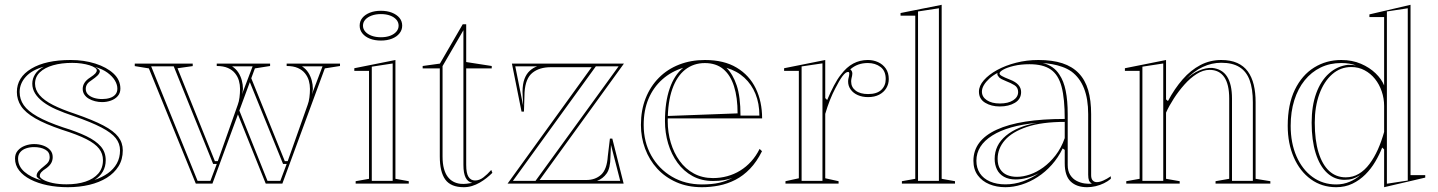

<svg xmlns="http://www.w3.org/2000/svg" viewBox="-20 -765 5991 800"><path d="M262.5 15Q217.2 15 177.4 6.8Q137.7 -1.4 107.2 -17.1Q76.8 -32.7 59.7 -54.8Q42.6 -76.8 42.6 -104.4Q42.6 -124.5 54.3 -137.8Q65.9 -151.1 84.2 -157.9Q102.5 -164.7 122 -164.7Q142.4 -164.7 160 -158.5Q177.7 -152.2 188.6 -140.3Q199.6 -128.4 199.6 -110.6Q199.6 -96.9 193.5 -85.9Q187.4 -74.9 174.4 -65.1Q158 -54.5 151.8 -47.2Q145.7 -40 145.7 -31.7Q145.7 -24.4 160 -16.2Q174.4 -7.9 199.7 -2.4Q225 3 257.3 3Q302.2 3 336.2 -8.3Q370.2 -19.6 389.6 -41.9Q409 -64.3 409 -97.6Q409 -124.5 393 -145.3Q377 -166.2 340.1 -185.1Q303.1 -204 238.8 -224.2Q168.3 -248 126.8 -272Q85.3 -296.1 67.8 -322.9Q50.3 -349.8 50.3 -381.6Q50.3 -442.8 110.4 -478.9Q170.5 -515 274.4 -515Q330.3 -515 377.4 -500Q424.4 -485 453 -458.6Q481.6 -432.1 481.6 -395.8Q481.6 -377 470.6 -364.6Q459.7 -352.1 442.2 -345.9Q424.8 -339.6 405.7 -339.6Q390.5 -339.6 376.3 -343.2Q362.1 -346.8 350.5 -353.5Q338.8 -360.1 331.7 -370.7Q324.6 -381.2 324.6 -394.6Q324.6 -422.2 355.3 -441.8Q371.3 -452.3 377.3 -459Q383.3 -465.8 383.3 -472.2Q383.3 -477.5 375.2 -483Q367.1 -488.6 352.8 -493.1Q338.4 -497.6 320.1 -500.3Q301.9 -503 280.9 -503Q235.9 -503 201 -493Q166.1 -483 146 -463.7Q126 -444.4 126 -416.3Q126 -390.8 144.9 -368.6Q163.8 -346.5 200.8 -327.7Q237.7 -308.9 292.4 -290.9Q367.3 -264.9 410.8 -242.1Q454.2 -219.3 472.9 -194.7Q491.6 -170.2 491.6 -138.5Q491.6 -100.7 473.8 -72.1Q455.9 -43.5 424.9 -24.2Q393.8 -4.9 352.3 5.1Q310.8 15 262.5 15ZM152.9 -13.1Q142.1 -19.7 137.3 -23.8Q132.5 -27.9 132.5 -32.3Q132.5 -42.9 141.2 -52.5Q149.9 -62.1 163.3 -72.4Q176.6 -82.5 181.8 -90.9Q187 -99.3 187 -110.6Q187 -131.4 168.5 -141.7Q150 -152.1 122 -152.1Q103.9 -152.1 88.7 -146.9Q73.5 -141.8 64.4 -131Q55.3 -120.3 55.3 -104.4Q55.3 -72 82 -48.9Q108.7 -25.8 152.9 -13.1ZM373.6 -15.3Q405.5 -25.9 429.5 -43Q453.4 -60 466.8 -83.9Q480.1 -107.7 480.1 -138.5Q480.1 -166.9 462.3 -189.4Q444.5 -211.9 402.8 -233.7Q361 -255.6 288.4 -280.9Q246.5 -294.9 214.2 -309.1Q181.9 -323.4 159.9 -340.1Q137.8 -356.9 126.2 -375.7Q114.5 -394.6 114.5 -416.3Q114.5 -437.2 126.3 -455.8Q138.2 -474.4 162.5 -487Q113.6 -473.8 87.7 -445.4Q61.8 -416.9 61.8 -381.6Q61.8 -351.4 78.9 -326.8Q96 -302.2 135.5 -279.7Q175.1 -257.2 242.8 -234.3Q300.3 -216.6 339.9 -197.6Q379.4 -178.6 400 -154.8Q420.5 -131.1 420.5 -97.6Q420.5 -70.5 408.2 -49.7Q396 -28.8 373.6 -15.3ZM405.7 -352.3Q423.4 -352.3 437.8 -356.9Q452.2 -361.4 460.6 -371.1Q469 -380.8 469 -395.8Q469 -412.6 458.7 -429.8Q448.4 -446.9 427.9 -462.1Q407.4 -477.3 376.2 -486Q387.5 -479.9 391.8 -475.8Q396.1 -471.7 396.1 -467.3Q394.8 -458.4 385.9 -449.9Q377.1 -441.4 363.1 -431.9Q349 -423.2 343.1 -414.4Q337.3 -405.6 337.3 -394.6Q337.3 -380.7 346.8 -371.3Q356.4 -361.9 371.8 -357.1Q387.2 -352.3 405.7 -352.3Z M1023.4 -447.7 1166.7 -93.5H1178.8L1262.1 -328.8Q1267 -341.7 1269.2 -358.9Q1271.5 -376.1 1271.5 -394.7Q1271.5 -411.9 1266.9 -428.5Q1262.2 -445.2 1251 -459.3Q1239.7 -473.4 1221 -481.7Q1202.3 -490 1174.4 -490V-500H1396.7V-490L1333.4 -480L1156.5 0H1087.2L966.7 -300ZM795.8 0 600.3 -480 541.5 -489.6V-500H783V-489.6L719.7 -480.6L875.4 -93.5H887.5L970.8 -328.8Q975.7 -341.7 977.9 -358.9Q980.2 -376.1 980.2 -394.7Q980.2 -411.9 975.5 -428.5Q970.9 -445.2 959.6 -459.3Q948.4 -473.4 929.7 -481.7Q911 -490 883.1 -490V-500H1105.4V-490L1042.1 -480L865.1 0ZM803.2 -11.5H856.8L883.2 -81.9H868.1L703.9 -488.5H609.9ZM947.2 -488.5Q963.2 -478.1 973.1 -462.8Q983 -447.4 987.6 -429.7Q992.3 -412 992.3 -394.7Q992.3 -390.1 991.1 -384.6Q990 -379 988.3 -372.2L1032.5 -488.5ZM974.8 -310.5 1094.5 -11.5H1148.1L1174.5 -81.9H1159.4L1018.9 -427.8ZM1238.5 -488.5Q1254.5 -478.1 1264.4 -462.8Q1274.3 -447.4 1278.9 -429.7Q1283.6 -412 1283.6 -394.7Q1283.6 -390.1 1282.4 -384.6Q1281.3 -379 1279.6 -372.2L1323.8 -488.5Z M1567.2 -596Q1541.1 -596 1521.2 -603.9Q1501.2 -611.8 1489.9 -626Q1478.6 -640.1 1478.6 -658Q1478.6 -676.8 1489.9 -690.5Q1501.1 -704.2 1521.1 -712.2Q1541 -720.1 1567 -720.1Q1593.1 -720.1 1613.1 -712.2Q1633.1 -704.2 1644.5 -690.5Q1655.8 -676.8 1655.8 -658Q1655.8 -640.1 1644.5 -626Q1633.2 -611.8 1613.2 -603.9Q1593.3 -596 1567.2 -596ZM1461.9 0V-10L1517.6 -19.9V-469.7H1456.3V-480.7L1627.6 -515V-20L1683.2 -10V0ZM1529.1 -11.5H1616.1V-500.5L1529.1 -487.2ZM1567 -609.8Q1589.1 -609.8 1605.6 -616Q1622.2 -622.3 1631.5 -633.2Q1640.9 -644.2 1640.9 -658Q1640.9 -672.3 1631.5 -683.1Q1622.2 -693.9 1605.6 -700.1Q1589.1 -706.3 1567 -706.3Q1545.6 -706.3 1528.6 -700.1Q1511.7 -693.9 1502 -683.1Q1492.4 -672.3 1492.4 -658Q1492.4 -644.2 1502 -633.2Q1511.7 -622.3 1528.6 -616Q1545.6 -609.8 1567 -609.8Z M1912.3 15Q1858.6 15 1835.5 -16.7Q1812.5 -48.4 1812.5 -113.1V-480H1741.1V-490L1813 -500L1908.1 -664H1922.5V-506.5L2028.9 -490V-480H1922.5V-77.9Q1922.5 -43.2 1932.1 -28.1Q1941.8 -13 1959.2 -13Q1977.1 -13 1993.7 -25.5Q2010.2 -38 2026.9 -56.9L2031.5 -44.8Q2020.9 -34.1 2007.5 -23.5Q1994.2 -12.9 1978.8 -4Q1963.4 4.9 1946.6 10Q1929.8 15 1912.3 15ZM1947.9 -3Q1929.1 -7 1920 -25.2Q1910.9 -43.4 1910.9 -77.9V-639.1L1824 -489.6V-113.1Q1824 -83.4 1829.7 -62.6Q1835.4 -41.7 1845.4 -28.5Q1855.5 -15.2 1869.1 -8Q1882.7 -0.9 1898.4 0.8Q1911.1 2 1923.9 0.6Q1936.7 -0.8 1947.9 -3Z M2094.9 0 2445.1 -485H2275.2Q2227.5 -485 2198.5 -461.7Q2169.4 -438.5 2165.7 -380.7L2163.1 -299.9H2153.1L2113 -500H2579.7L2228.5 -15H2423.1Q2460.4 -15 2484.6 -37Q2508.8 -59 2512.5 -114.1L2521.3 -187.4H2531.3L2578.5 0ZM2159.7 -324.9 2157.2 -382.3Q2157.3 -415.1 2165.4 -436.3Q2173.4 -457.5 2187.3 -470Q2201.1 -482.6 2217.9 -488.5H2127ZM2117.2 -11.5H2211.4L2557.4 -488.5H2462.7ZM2467.8 -11.5H2564.2L2525.6 -161.5L2523.6 -111.6Q2523.3 -64.3 2507.7 -42.3Q2492.1 -20.3 2467.8 -11.5Z M2917.2 -515Q2996.6 -515 3049.4 -483.2Q3102.3 -451.5 3128.9 -396.7Q3155.5 -341.9 3155.5 -271.7H2760.5V-281.7L3053.3 -292.6Q3053.3 -358.9 3038.3 -405.7Q3023.4 -452.5 2993.4 -477.3Q2963.4 -502.2 2916.7 -502.2Q2870.2 -502.2 2835.2 -475Q2800.3 -447.7 2781.3 -394Q2762.2 -340.2 2762.2 -260.2Q2762.2 -213 2775 -170.3Q2787.8 -127.6 2811.9 -94.4Q2835.9 -61.2 2871.1 -42.1Q2906.2 -23 2950.9 -23Q2981.3 -23 3010.2 -30.9Q3039 -38.7 3064 -54.1Q3089.1 -69.5 3109.7 -92.2Q3130.4 -114.9 3145 -144.6L3155 -135Q3133.1 -90.9 3105 -61.8Q3077 -32.7 3044.2 -15.8Q3011.4 1 2976.1 8Q2940.7 15 2904.8 15Q2845.4 15 2798.3 -5.8Q2751.1 -26.6 2718.3 -62.5Q2685.5 -98.3 2668 -145.3Q2650.5 -192.2 2650.5 -244.5Q2650.5 -306.1 2670.2 -355.7Q2689.9 -405.3 2725.5 -441.1Q2761 -476.9 2809.9 -495.9Q2858.8 -515 2917.2 -515ZM2662 -244.5Q2662 -173.4 2693.4 -117.3Q2724.9 -61.2 2779.7 -28.9Q2834.5 3.5 2904.8 3.5Q2946.1 3.5 2976.6 -3.4Q3007.1 -10.3 3032.8 -24.6Q3017.2 -17.8 2996.3 -14.4Q2975.4 -10.9 2950.9 -10.9Q2903 -10.9 2865.6 -31.4Q2828.2 -51.9 2802.7 -87.2Q2777.2 -122.5 2763.9 -167Q2750.7 -211.5 2750.7 -260.2Q2750.7 -339.8 2770.4 -396.5Q2790.1 -453.3 2826.7 -482.5Q2776.7 -467.2 2739.5 -434Q2702.3 -400.9 2682.1 -353.3Q2662 -305.6 2662 -244.5ZM3065.4 -283.2H3144.1Q3144.1 -333.6 3127.9 -373.5Q3111.8 -413.4 3081.3 -441.4Q3050.8 -469.4 3006.8 -482.5Q3033.6 -456.3 3049.5 -409.3Q3065.4 -362.3 3065.4 -283.2Z M3252.8 0V-10L3308.5 -22.2V-469.7H3247.1V-480.7L3418.5 -515V-356.3L3426.5 -348.3Q3440.9 -382.2 3455.1 -409Q3469.2 -435.9 3483.4 -453.6Q3507.6 -485.7 3535.3 -500.3Q3563 -515 3596.2 -515Q3619 -515 3638.6 -506.1Q3658.3 -497.2 3670.7 -479.6Q3683.2 -461.9 3683.2 -435.4Q3683.2 -414.7 3672.8 -397.6Q3662.5 -380.5 3643.3 -370.5Q3624.1 -360.4 3596.9 -360.4Q3573.1 -360.4 3554.2 -368.7Q3535.3 -377 3524.6 -391.9Q3513.8 -406.8 3513.8 -425.2Q3513.8 -432.7 3515.2 -438.2Q3516.6 -443.8 3517.7 -449.1Q3518.7 -454.5 3518.7 -458.3Q3518.7 -465.3 3513.6 -465.3Q3503.7 -465.3 3490.4 -447.7Q3477.2 -430.2 3460.2 -396.3Q3449.1 -375.6 3438.1 -348Q3427.2 -320.4 3418.5 -290.5V-22.2L3474.1 -10V0ZM3406.9 -501 3320 -488.2V-11.5H3406.9ZM3596.2 -502.4Q3574.1 -502.4 3556.1 -495.9Q3538.2 -489.4 3522.9 -476.1Q3527.1 -472.5 3529.3 -468.2Q3531.4 -463.8 3531.4 -458.3Q3531.4 -454.1 3530.3 -448.9Q3529.2 -443.8 3527.8 -437.9Q3526.5 -432.1 3526.5 -425.2Q3526.5 -401.6 3545.2 -387.4Q3563.9 -373.1 3596.9 -373.1Q3633.8 -373.1 3652.1 -390.6Q3670.5 -408.1 3670.5 -435.4Q3670.5 -469.7 3648.8 -486Q3627.1 -502.4 3596.2 -502.4Z M3903.6 -20 3959.2 -10V0H3737.9V-10L3793.6 -19.9V-699.7H3732.3V-710.7L3903.6 -745ZM3805.1 -11.5H3892.1V-730.5L3805.1 -717.2Z M4306.6 -515Q4365 -515 4406.3 -501.5Q4447.7 -488 4474.6 -460.1Q4501.5 -432.1 4514 -389.6Q4526.4 -347 4526.4 -289.4V-34.8Q4526.4 -20.5 4532.9 -13.3Q4539.4 -6.1 4549.8 -6.1Q4562 -6.1 4577.3 -12.9Q4592.7 -19.7 4608.4 -30.6V-20Q4596.1 -9.4 4579.6 -1.4Q4563.2 6.6 4545.1 10.8Q4527 15 4509.7 15Q4466 15 4441.2 -8.6Q4416.4 -32.2 4416.4 -85.1Q4416.4 -104.7 4416.4 -114.1Q4416.4 -123.5 4416.4 -128.8Q4416.4 -134.2 4416.4 -140.4L4407.7 -146.4Q4389.2 -108.3 4362.4 -78.3Q4335.7 -48.3 4303.5 -27.5Q4271.4 -6.7 4237 4.1Q4202.6 15 4169.4 15Q4132.1 15 4102.1 2.5Q4072.1 -9.9 4054 -34.5Q4035.9 -59.1 4035.9 -95.3Q4035.9 -179.9 4132.8 -224.6Q4229.7 -269.4 4416.4 -269.4Q4416.4 -353.6 4403.3 -403.5Q4390.1 -453.3 4358.1 -475.4Q4326.2 -497.4 4269.7 -497.4Q4233.2 -497.4 4204.8 -490.6Q4176.4 -483.9 4160.6 -475Q4144.7 -466.2 4144.7 -458.8Q4144.7 -454 4154.2 -448.4Q4163.6 -442.8 4188.8 -433Q4234.6 -415.3 4234.6 -381.5Q4234.6 -352.1 4208.8 -336.7Q4183.1 -321.4 4146.1 -321.4Q4110.2 -321.4 4084.6 -337Q4058.9 -352.7 4058.9 -383.2Q4058.9 -407.3 4079.3 -430.6Q4099.6 -453.9 4134.5 -473.2Q4169.4 -492.4 4213.9 -503.7Q4258.3 -515 4306.6 -515ZM4416.4 -257.1Q4321.5 -257.1 4259.4 -236.4Q4197.3 -215.6 4167.1 -180.9Q4136.8 -146.2 4136.8 -103.2Q4136.8 -76.7 4147.4 -60.2Q4158 -43.6 4176 -35.9Q4194.1 -28.2 4217.2 -28.2Q4242.4 -28.2 4270.8 -37.8Q4299.2 -47.3 4326.9 -67.4Q4354.5 -87.4 4378.1 -117.7Q4401.7 -148 4416.4 -189.5ZM4169.4 3.2Q4206.5 3.2 4242.6 -9.5Q4278.6 -22.3 4309.2 -43.8Q4285.1 -30.6 4260 -24Q4234.9 -17.3 4212.4 -17.3Q4182.9 -17.3 4163.2 -28.4Q4143.4 -39.5 4133.9 -59.1Q4124.4 -78.7 4124.4 -103.2Q4124.4 -160.5 4171.4 -199.5Q4218.5 -238.6 4299.9 -252.9Q4180.7 -242 4114.5 -200.4Q4048.3 -158.7 4048.3 -95.3Q4048.3 -65 4062.9 -42.9Q4077.5 -20.8 4104.9 -8.8Q4132.4 3.2 4169.4 3.2ZM4324.5 -502.7Q4347.5 -496.8 4365 -484.8Q4382.5 -472.8 4394.6 -453.4Q4412.2 -427.4 4420.5 -386.6Q4428.8 -345.8 4428.8 -289.4V-77.4Q4428.8 -52.3 4439.3 -35.9Q4449.8 -19.5 4466.1 -11.2Q4482.5 -2.9 4499.4 -0.6Q4507 0.5 4514.8 0.7Q4522.6 0.9 4529.6 -0.3Q4520.7 -5.1 4517.4 -13.3Q4514.1 -21.6 4514.1 -37V-289.4Q4514.1 -352.9 4496.6 -397.1Q4479.1 -441.3 4444.4 -467Q4426.4 -479.4 4405.6 -486.6Q4384.8 -493.9 4364.1 -497.5Q4343.4 -501 4324.5 -502.7ZM4146.1 -333.8Q4180.9 -333.8 4201.6 -347.2Q4222.2 -360.7 4222.2 -381.5Q4222.2 -400.7 4206.6 -410.2Q4190.9 -419.7 4172.9 -426.5Q4162.8 -430.4 4153.1 -435.4Q4143.5 -440.4 4140.4 -446.2Q4133.5 -453.5 4136.3 -461.1Q4116.7 -450.8 4102.1 -437.4Q4087.5 -424 4079.4 -410.2Q4071.3 -396.4 4071.3 -383.2Q4071.3 -361.3 4091.8 -347.5Q4112.2 -333.8 4146.1 -333.8Z M5273.1 -10V0H5044.8V-10L5101.7 -20V-354.1Q5101.7 -413.9 5080.9 -443.9Q5060 -473.9 5019.7 -473.9Q4993.3 -473.9 4966.5 -457Q4939.7 -440.2 4915.4 -412.9Q4891.1 -385.7 4871.2 -354.9Q4851.2 -324 4838.5 -295.7V-20L4895.4 -10V0H4672.8V-10L4728.5 -20V-469.7H4667.1V-480.7L4838.5 -515V-350.9L4846.5 -344Q4874.2 -396 4907.8 -434.4Q4941.4 -472.8 4981.6 -493.9Q5021.8 -515 5068.4 -515Q5107.6 -515 5135 -502.7Q5162.5 -490.4 5179.3 -467.3Q5196 -444.2 5203.9 -411.9Q5211.7 -379.5 5211.7 -338.9V-20ZM4740 -11.5H4826.9V-500.5L4740 -487.2ZM5113.3 -11.5H5200.2V-338.9Q5200.2 -394.4 5186.8 -430.9Q5173.4 -467.4 5144.4 -485.4Q5115.4 -503.5 5068.4 -503.5Q5028.9 -503.5 4991.6 -486.1Q4954.3 -468.8 4919.5 -432.1Q4947.3 -458.8 4975.8 -470.9Q5004.2 -483 5030.1 -482.1Q5072.5 -477.8 5092.9 -445.8Q5113.3 -413.7 5113.3 -354.1Z M5547.5 15Q5487.5 15 5441.9 -18.1Q5396.3 -51.1 5370.9 -109.2Q5345.5 -167.2 5345.5 -240.7Q5345.5 -330 5375.2 -391.1Q5404.9 -452.2 5455.5 -483.6Q5506.1 -515 5568.4 -515Q5614.2 -515 5650.5 -499.3Q5686.7 -483.7 5711.6 -459.6Q5736.6 -435.5 5747.2 -409V-694H5685.9V-705L5857.2 -745V-35.4H5918.5V-25L5747.2 15V-142.3L5739.2 -150.3Q5727.7 -120.9 5710.2 -91.3Q5692.8 -61.7 5668.9 -37.9Q5645.1 -14.1 5614.8 0.5Q5584.4 15 5547.5 15ZM5547.5 3.5Q5577.5 3.5 5603.5 -7.6Q5629.6 -18.6 5647.7 -35.5Q5631 -24.8 5616.1 -20.2Q5601.3 -15.7 5582.3 -15.7Q5540.7 -15.7 5509.6 -44.5Q5478.6 -73.3 5461.9 -127Q5445.2 -180.6 5445.2 -253.8Q5445.2 -323.6 5464.1 -375.9Q5483 -428.1 5517.4 -458.9Q5551.7 -489.7 5596.6 -494.9Q5606.5 -495.3 5614.9 -494.5Q5623.4 -493.6 5630 -492.4Q5603.7 -502.4 5568.4 -502.4Q5521.1 -502.4 5482.5 -483.6Q5443.9 -464.8 5416.1 -430.3Q5388.2 -395.8 5373 -347.6Q5357.8 -299.5 5357.8 -240.7Q5357.8 -169.1 5382 -113.8Q5406.2 -58.6 5448.8 -27.6Q5491.5 3.5 5547.5 3.5ZM5587.1 -26.1Q5617.3 -26.1 5641.9 -40.8Q5666.5 -55.5 5686.2 -81.9Q5706 -108.3 5721.2 -142.3Q5736.3 -176.2 5747.2 -215.2V-323.5Q5747.2 -354.8 5737.2 -384.1Q5727.3 -413.5 5709.1 -436.2Q5690.9 -458.8 5665.8 -472.2Q5640.7 -485.7 5610.5 -485.7Q5565.1 -485.7 5530.8 -455.6Q5496.4 -425.4 5477.3 -373.1Q5458.2 -320.7 5458.2 -253.8Q5458.2 -180.9 5473.9 -129.8Q5489.6 -78.8 5518.4 -52.4Q5547.3 -26.1 5587.1 -26.1ZM5758.7 0.5 5845.7 -12.8V-730.5L5758.7 -717.2Z"/></svg>

Font: Kalnia Glaze Thin
Style: Regular
Weight: 100
Version: Version 1.110